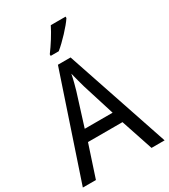

<svg xmlns="http://www.w3.org/2000/svg" viewBox="-225 -1051 1020 1157"><g transform="rotate(-30 285.0 -472.0)"><path d="M425 -934V-944H322C300 -899 262 -839 229 -795V-784H285C330 -820 400 -895 425 -934ZM478 0H569L328 -716H240L0 0H91L164 -222H404ZM311 -524 381 -301H187L257 -524C265 -551 276 -592 283 -629C289 -602 305 -547 311 -524Z"/></g></svg>

Font: Noto Sans Lao SemiCondensed
Style: Regular
Weight: 400
Width: 4
Designer: Monotype Design Team
Foundry: Monotype Imaging Inc.
Version: Version 2.003